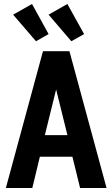

<svg xmlns="http://www.w3.org/2000/svg" viewBox="-20 -945 565 965"><path d="M9.4 0H142.4L180.3 -157.1H344L382.6 0H515.6L329 -687.7H196ZM205.4 -265.7 262.1 -495.3 318.9 -265.7ZM402.7 -773.7 318.6 -925 224.3 -871.3 338.6 -737.7ZM224.3 -773.7 140.9 -925 45.9 -871.3 160.9 -737.7Z"/></svg>

Font: Secuela Black
Style: Regular
Weight: 900
Designer: Fernando Haro
Foundry: deFharo
Version: Version 1.704